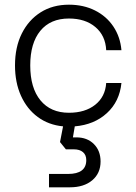

<svg xmlns="http://www.w3.org/2000/svg" viewBox="-20 -531 582 819"><path d="M44 -252Q44 -330 73 -388Q102 -446 153.5 -478.5Q205 -511 274 -511Q336 -511 385 -486.5Q434 -462 463.5 -418Q493 -374 498 -317H433Q430 -379 387 -415.5Q344 -452 274 -452Q195 -452 152 -399.5Q109 -347 109 -252Q109 -156 152.5 -103Q196 -50 274 -50Q343 -50 386 -84Q429 -118 433 -177H498Q490 -98 436 -48.5Q382 1 299 8L291 55H306Q352 55 380.5 83.5Q409 112 409 158Q409 208 373.5 238Q338 268 278 268H189V211H270Q348 211 348 152Q348 130 334 118Q320 106 295 106H261L236 75L249 8Q187 2 141 -32Q95 -66 69.5 -122.5Q44 -179 44 -252Z"/></svg>

Font: Overused Grotesk Book
Style: Regular
Weight: 350
Version: Version 0.003